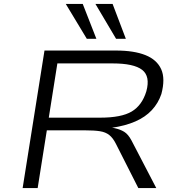

<svg xmlns="http://www.w3.org/2000/svg" viewBox="-20 -964 918 984"><path d="M96 0 208 -705H574Q667 -705 725.5 -681.5Q784 -658 806 -609.5Q828 -561 807 -482Q791 -435 758 -399.5Q725 -364 673.5 -341.5Q622 -319 552 -309H558L568 -307Q596 -301 616.5 -288.5Q637 -276 654 -244L781 0H689L574 -227Q559 -257 540 -272Q521 -287 492 -291.5Q463 -296 416 -296H220L173 0ZM230 -361H494Q602 -361 655 -392.5Q708 -424 730 -496Q751 -573 708.5 -606Q666 -639 557 -639H274ZM575 -765 469 -944H557L625 -765ZM425 -765 317 -944H404L474 -765Z"/></svg>

Font: Nunito Sans 7pt Expanded Light
Style: Italic
Weight: 300
Width: 7
Italic angle: -9°
Designer: Vernon Adams
Foundry: Vernon Adams
Version: Version 3.101;gftools[0.9.27]